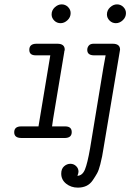

<svg xmlns="http://www.w3.org/2000/svg" viewBox="-20 -631 596 878"><path d="M45 -26Q45 -53 77 -53H156L210 -378H143Q114 -378 114 -403Q114 -431 147 -431H242Q276 -431 276 -404Q276 -401 274 -396V-394L223 -88Q222 -82 220.5 -70.5Q219 -59 218 -53H278Q308 -53 308 -27Q308 -1 278 0H78Q45 0 45 -26ZM216 -565Q216 -584 230.5 -597.5Q245 -611 262 -611Q279 -611 291 -599Q303 -587 303 -571Q303 -552 288.5 -538.5Q274 -525 257 -525Q240 -525 228 -537Q216 -549 216 -565ZM260 163Q260 141 273 129.5Q286 118 302 118Q317 118 328 128.5Q339 139 339 154Q339 161 334 173Q357 172 368.5 144Q380 116 392 47L453 -323Q454 -332 458 -350.5Q462 -369 463 -378H408Q379 -379 379 -403Q379 -414 386 -422.5Q393 -431 408 -431H495Q529 -431 529 -404Q529 -403 528.5 -401Q528 -399 528 -398L453 49Q449 73 447 84Q445 95 438.5 121Q432 147 424 161.5Q416 176 404 193.5Q392 211 375 219Q358 227 336 227Q305 227 282.5 209Q260 191 260 163ZM469 -565Q469 -584 483.5 -597.5Q498 -611 515 -611Q532 -611 544 -599Q556 -587 556 -571Q556 -552 541.5 -538.5Q527 -525 510 -525Q493 -525 481 -537Q469 -549 469 -565Z"/></svg>

Font: CMU Typewriter Text
Style: LightOblique
Weight: 200
Italic angle: -9.46001°
Version: Version 0.7.0